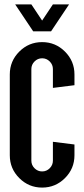

<svg xmlns="http://www.w3.org/2000/svg" viewBox="-20 -850 382 870"><path d="M170.9 -73.2Q190.9 -73.2 205.3 -87.6Q219.7 -102.1 219.7 -122.1V-207.5L317.4 -195.3V-146.5Q317.4 -85.9 274.4 -43Q231.4 0 170.9 0Q110.4 0 67.4 -43Q24.4 -85.9 24.4 -146.5V-512.7Q24.4 -573.2 67.4 -616.2Q110.4 -659.2 170.9 -659.2Q231.4 -659.2 274.4 -616.2Q317.4 -573.2 317.4 -512.7V-463.9L219.7 -451.7V-537.1Q219.7 -557.1 205.3 -571.5Q190.9 -585.9 170.9 -585.9Q150.9 -585.9 136.5 -571.5Q122.1 -557.1 122.1 -537.1V-122.1Q122.1 -102.1 136.5 -87.6Q150.9 -73.2 170.9 -73.2ZM130.4 -708 48.8 -830.1H122.1L170.9 -756.8L219.7 -830.1H293L211.4 -708Z"/></svg>

Font: Alegre Sans
Style: Regular
Weight: 400
Width: 3
Designer: GrandChaos9000
Version: Version 1.2.6 - August 1, 2014